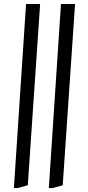

<svg xmlns="http://www.w3.org/2000/svg" viewBox="-20 -713 439 956"><path d="M49.2 223.3 109.7 -693H179.8L118.4 209.4L68.3 223.3ZM223.1 223.3 283.6 -693H353.7L292.3 209.4L242.2 223.3Z"/></svg>

Font: Ancizar Serif Light
Style: Italic
Weight: 300
Italic angle: -4°
Designer: Cesar Puertas, Viviana Monsalve, Julian Moncada, Julian Prieto, Jose Castro, Felipe Aragon, Mariel Hernandez, Sara Alarc
Version: Version 8.100